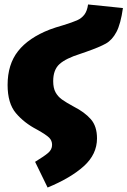

<svg xmlns="http://www.w3.org/2000/svg" viewBox="-20 -611 570 859"><path d="M137 113Q178 88 195.5 73Q213 58 213 37Q213 18 200 5Q187 -8 146 -31Q88 -61 51 -105Q14 -149 14 -231Q14 -323 61 -382.5Q108 -442 203 -479Q227 -488 262 -498Q304 -511 324.5 -520Q345 -529 357.5 -545.5Q370 -562 374 -591L530 -575Q520 -504 501 -468Q482 -432 453.5 -416Q425 -400 365 -379L339 -370Q275 -350 246.5 -324.5Q218 -299 218 -248Q218 -217 228.5 -198Q239 -179 257 -166Q275 -153 310 -134Q359 -109 386.5 -77.5Q414 -46 414 8Q414 79 355.5 132Q297 185 193 228Z"/></svg>

Font: Fira Sans Black
Style: Italic
Weight: 900
Italic angle: -8°
Designer: Carrois Corporate & Edenspiekermann AG
Foundry: Carrois Corporate GbR & Edenspiekermann AG
Version: Version 4.203